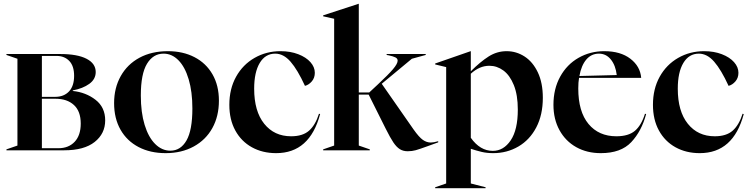

<svg xmlns="http://www.w3.org/2000/svg" viewBox="-20 -793 3946 1013"><path d="M14 -5 72 -25V-483L14 -503V-508H298Q388 -508 436.5 -483Q485 -458 485 -413Q485 -375 451 -350.5Q417 -326 364 -316V-313Q433 -306 484 -266.5Q535 -227 535 -158Q535 -88 479.5 -44Q424 0 319 0H14ZM288 -11Q342 -11 374 -45Q406 -79 406 -141Q406 -206 370 -239Q334 -272 273 -272H201V-11ZM271 -282Q317 -282 344 -310.5Q371 -339 371 -393Q371 -445 345.5 -471.5Q320 -498 278 -498H201V-282Z M582 -249Q582 -329 617 -391.5Q652 -454 716 -488.5Q780 -523 866 -523Q945 -523 1006 -491.5Q1067 -460 1101 -401Q1135 -342 1135 -262Q1135 -180 1100.5 -117.5Q1066 -55 1002 -20Q938 15 854 15Q773 15 711.5 -17Q650 -49 616 -108.5Q582 -168 582 -249ZM879 2Q933 2 964 -52Q995 -106 995 -221Q995 -309 975.5 -374.5Q956 -440 921.5 -475Q887 -510 843 -510Q788 -510 755.5 -456.5Q723 -403 723 -289Q723 -200 743 -134.5Q763 -69 798.5 -33.5Q834 2 879 2Z M1190 -240Q1190 -324 1225.5 -388Q1261 -452 1323 -487.5Q1385 -523 1460 -523Q1512 -523 1553.5 -507Q1595 -491 1618 -465Q1641 -439 1641 -409Q1641 -382 1625 -363.5Q1609 -345 1589 -340Q1550 -425 1513 -467.5Q1476 -510 1432 -510Q1380 -510 1350.5 -461Q1321 -412 1321 -325Q1321 -206 1374 -140Q1427 -74 1516 -74Q1577 -74 1610.5 -103.5Q1644 -133 1663 -193L1669 -191Q1614 15 1437 15Q1365 15 1309 -16Q1253 -47 1221.5 -104.5Q1190 -162 1190 -240Z M2015 -114 1925 -294H1873V-25L1931 -5V0H1685V-5L1743 -25V-694L1685 -707V-712L1872 -773H1873V-305H1928L1972 -346Q2029 -399 2053.5 -428Q2078 -457 2078 -473Q2078 -484 2066.5 -490Q2055 -496 2031 -501L2020 -503V-508H2226V-503L2153 -483L1994 -351L2162 -110Q2191 -69 2211 -55Q2231 -41 2253 -41Q2268 -41 2292 -48V-42L2237 -22Q2193 -6 2173.5 -0.5Q2154 5 2131 5Q2107 5 2089.5 -6Q2072 -17 2055.5 -41.5Q2039 -66 2015 -114Z M2276 195 2334 175V-439L2276 -453V-458L2463 -523H2464V-417Q2514 -467 2558 -495Q2602 -523 2653 -523Q2704 -523 2747.5 -495Q2791 -467 2817.5 -411.5Q2844 -356 2844 -277Q2844 -187 2809.5 -121Q2775 -55 2715 -20Q2655 15 2582 15Q2549 15 2521.5 8.5Q2494 2 2464 -8V175L2542 195V200H2276ZM2580 3Q2637 3 2674.5 -52.5Q2712 -108 2712 -215Q2712 -292 2691 -344Q2670 -396 2636 -421Q2602 -446 2562 -446Q2510 -446 2464 -404V-66Q2513 3 2580 3Z M2900 -240Q2900 -324 2935.5 -388.5Q2971 -453 3032.5 -488Q3094 -523 3168 -523Q3254 -523 3306 -483Q3358 -443 3363 -382H3035Q3031 -359 3031 -326Q3031 -204 3085 -139Q3139 -74 3232 -74Q3296 -74 3330 -103Q3364 -132 3383 -193L3389 -191Q3365 -101 3310.5 -43Q3256 15 3150 15Q3077 15 3020.5 -16.5Q2964 -48 2932 -106Q2900 -164 2900 -240ZM3234 -397Q3228 -448 3203 -479Q3178 -510 3140 -510Q3100 -510 3073.5 -479Q3047 -448 3037 -392Z M3425 -240Q3425 -324 3460.5 -388Q3496 -452 3558 -487.5Q3620 -523 3695 -523Q3747 -523 3788.5 -507Q3830 -491 3853 -465Q3876 -439 3876 -409Q3876 -382 3860 -363.5Q3844 -345 3824 -340Q3785 -425 3748 -467.5Q3711 -510 3667 -510Q3615 -510 3585.5 -461Q3556 -412 3556 -325Q3556 -206 3609 -140Q3662 -74 3751 -74Q3812 -74 3845.5 -103.5Q3879 -133 3898 -193L3904 -191Q3849 15 3672 15Q3600 15 3544 -16Q3488 -47 3456.5 -104.5Q3425 -162 3425 -240Z"/></svg>

Font: Nyght Serif Medium
Style: Regular
Weight: 500
Designer: Maksym Kobuzan
Version: Version 0.410